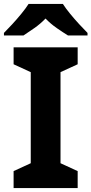

<svg xmlns="http://www.w3.org/2000/svg" viewBox="-37 -954 464 974"><path d="M357 0H32V-86L119 -126V-588L32 -628V-714H357V-628L270 -588V-126L357 -86ZM282 -934Q296 -912 318.5 -884.5Q341 -857 365 -831Q389 -805 407 -787V-774H308Q282 -790 251 -811.5Q220 -833 194 -860Q168 -833 138 -812Q108 -791 82 -774H-17V-787Q2 -806 25.5 -831.5Q49 -857 71.5 -884.5Q94 -912 108 -934Z"/></svg>

Font: Noto Sans Adlam Unjoined
Style: Bold
Weight: 700
Version: Version 3.001